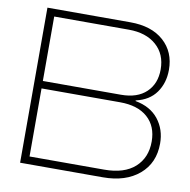

<svg xmlns="http://www.w3.org/2000/svg" viewBox="-81 -809 881 889"><g transform="rotate(10 359.5 -364.5)"><path d="M71 0V-729H461Q561 -729 618 -678Q675 -627 675 -543Q675 -481 643 -436Q611 -391 548 -377V-374Q619 -361 656.5 -313.5Q694 -266 694 -200Q694 -108 630.5 -54Q567 0 460 0ZM109 -391H476Q553 -391 595 -431Q637 -471 637 -538Q637 -610 589 -652Q541 -694 460 -694H109ZM109 -36H460Q554 -36 604 -81Q654 -126 654 -202Q654 -274 608 -315Q562 -356 478 -356H109Z"/></g></svg>

Font: Mona Sans Expanded ExtraLight
Style: Regular
Weight: 200
Width: 7
Designer: Deni Anggara
Foundry: GitHub
Version: Version 1.001;gftools[0.9.33]